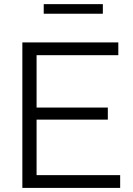

<svg xmlns="http://www.w3.org/2000/svg" viewBox="-20 -917 649 937"><path d="M566.4 -62.3V0H89.1V-710H557.4V-647.7H158.5V-392.1H506.2V-333.2H158.5V-62.3ZM193.4 -850V-896.8H481.9V-850Z"/></svg>

Font: Raleway Thin
Style: Regular
Weight: 100
Designer: Matt McInerney, Pablo Impallari, Rodrigo Fuenzalida
Foundry: Matt McInerney, Pablo Impallari, Rodrigo Fuenzalida
Version: Version 4.026